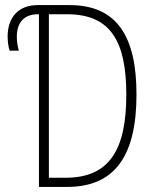

<svg xmlns="http://www.w3.org/2000/svg" viewBox="-20 -734 603 754"><path d="M133 0H244C433 0 516 -125 516 -363C516 -593 438 -714 253 -714H128C50 -714 10 -663 10 -591C10 -571 13 -549 18 -535H54C51 -545 46 -567 46 -589C46 -644 73 -678 129 -678H133ZM238 -36H172V-678H244C417 -678 476 -568 476 -362C476 -145 409 -36 238 -36Z"/></svg>

Font: Noto Sans Mono SemiCondensed ExtraLight
Style: Regular
Weight: 200
Width: 4
Designer: Monotype Design Team
Foundry: Monotype Imaging Inc.
Version: Version 2.014